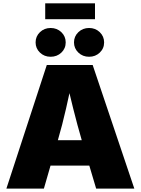

<svg xmlns="http://www.w3.org/2000/svg" viewBox="-20 -1110 828 1130"><path d="M17.6 0 255.4 -727.5H525.4L770.5 0H545.9L461.9 -282.2Q435.1 -374 410.9 -470.9Q386.7 -567.9 364.7 -665H411.6Q390.6 -567.9 368.7 -470.9Q346.7 -374 319.8 -282.2L238.3 0ZM193.8 -135.3V-284.7H594.2V-135.3ZM504.4 -775.9Q466.8 -775.9 441.2 -800.5Q415.5 -825.2 415.5 -860.4Q415.5 -896 441.2 -920.7Q466.8 -945.3 504.4 -945.3Q541.5 -945.3 567.1 -920.7Q592.8 -896 592.8 -860.4Q592.8 -824.7 567.1 -800.3Q541.5 -775.9 504.4 -775.9ZM277.8 -775.9Q240.7 -775.9 215.1 -800.5Q189.5 -825.2 189.5 -860.4Q189.5 -896 215.1 -920.7Q240.7 -945.3 277.8 -945.3Q315.4 -945.3 341.1 -920.7Q366.7 -896 366.7 -860.4Q366.7 -824.7 341.1 -800.3Q315.4 -775.9 277.8 -775.9ZM539.1 -1090.3V-997.1H246.1V-1090.3Z"/></svg>

Font: Inter 18pt Black
Style: Regular
Weight: 900
Designer: Rasmus Andersson
Foundry: rsms
Version: Version 4.001;git-66647c0bb